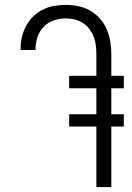

<svg xmlns="http://www.w3.org/2000/svg" viewBox="-20 -763 540 783"><path d="M434 0H373V-247H262V-297H373V-403H262V-454H373V-540Q373 -558 371 -576.5Q369 -595 362.5 -612Q356 -629 345 -644Q334 -659 318.5 -669Q303 -679 285 -683.5Q267 -688 249 -688Q224 -688 200 -680Q176 -672 158.5 -654Q141 -636 133 -612Q125 -588 125 -563V-559H64V-564Q64 -589 69.5 -612.5Q75 -636 86.5 -657.5Q98 -679 115.5 -696Q133 -713 155 -724Q177 -735 201 -739Q225 -743 249 -743Q275 -743 301 -737.5Q327 -732 349 -719Q371 -706 388.5 -686Q406 -666 416 -642Q426 -618 430 -592Q434 -566 434 -540V-454H485V-403H434V-297H485V-247H434Z"/></svg>

Font: Iosevka Term Curly Light
Style: Regular
Weight: 300
Designer: Belleve Invis
Foundry: Belleve Invis
Version: Version 32.3.0